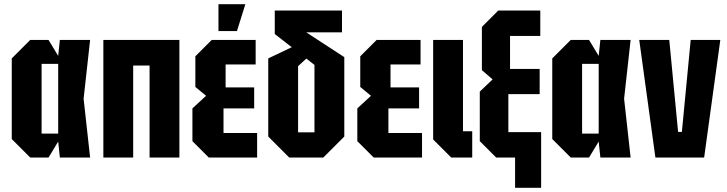

<svg xmlns="http://www.w3.org/2000/svg" viewBox="-20 -750 3463 914"><path d="M124 0 36 -88V-472L124 -560H211L257 -484L265 -560H409L378 -280L409 0H265L257 -76L211 0ZM178 -114H257V-446H178Z M472 0V-560H834V0H692V-438H614V0Z M974 0 896 -78V-234L961 -294L910 -336V-482L988 -560H1197V-443H1054V-334H1190V-234H1044V-117H1204V0ZM1020 -602V-730H1148L1108 -602Z M1357 0 1257 -100V-472L1404 -542L1462 -493L1399 -435V-120H1477V-441L1288 -588V-700H1608V-596H1438L1619 -478V-100L1519 0Z M1759 0 1681 -78V-234L1746 -294L1695 -336V-482L1773 -560H1982V-443H1839V-334H1975V-234H1829V-117H1989V0Z M2042 -560H2184V-125H2228V0H2128L2042 -86Z M2342 0 2264 -78V-314L2325 -372L2274 -416V-622L2352 -700H2552V-579H2408V-422H2549V-302H2400V-121H2556V144H2432V0Z M2697 0 2609 -88V-472L2697 -560H2784L2830 -484L2838 -560H2982L2951 -280L2982 0H2838L2830 -76L2784 0ZM2751 -114H2830V-446H2751Z M3100 0 3023 -560H3166L3208 -122H3226L3268 -560H3409L3332 0Z"/></svg>

Font: Tektur Condensed SemiBold
Style: Regular
Weight: 600
Width: 3
Designer: Adam Jagosz
Foundry: Adam Jagosz
Version: Version 1.005;gftools[0.9.30]